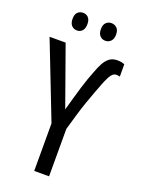

<svg xmlns="http://www.w3.org/2000/svg" viewBox="-166 -972 766 1044"><g transform="rotate(20 216.5 -449.5)"><path d="M215 -372Q226 -411 236 -446.5Q246 -482 255.5 -513Q265 -544 274 -569.5Q283 -595 290 -612Q302 -645 314.5 -668.5Q327 -692 345 -706Q363 -720 392 -720Q404 -720 414.5 -718Q425 -716 433 -712V-641Q428 -643 422.5 -643.5Q417 -644 411 -644Q397 -644 384.5 -628Q372 -612 355 -569Q347 -548 335 -516.5Q323 -485 309.5 -446.5Q296 -408 283 -364Q270 -320 257 -274V0H171V-275L0 -714H93ZM84 -849Q84 -875 96.5 -887Q109 -899 128 -899Q146 -899 158 -886.5Q170 -874 170 -849Q170 -823 158 -810Q146 -797 128 -797Q109 -797 96.5 -810Q84 -823 84 -849ZM248 -849Q248 -875 261 -887Q274 -899 291 -899Q310 -899 323 -886.5Q336 -874 336 -849Q336 -823 323 -810Q310 -797 292 -797Q273 -797 260.5 -810Q248 -823 248 -849Z"/></g></svg>

Font: Noto Sans Display Condensed
Style: Regular
Weight: 400
Width: 3
Designer: Monotype Design Team
Foundry: Monotype Imaging Inc.
Version: Version 2.003